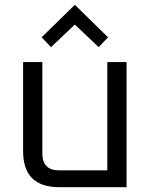

<svg xmlns="http://www.w3.org/2000/svg" viewBox="-20 -778 626 798"><path d="M76 -150V-520H156V-140Q156 -70 226 -70H426V-520H506V0H226Q76 0 76 -150ZM153 -623 291 -758 429 -623 390 -582 291 -676 192 -582Z"/></svg>

Font: Oxanium
Style: Regular
Weight: 400
Designer: Severin Meyer
Version: Version 1.001